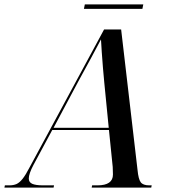

<svg xmlns="http://www.w3.org/2000/svg" viewBox="-79 -847 763 867"><path d="M-59 0 -57 -10H-37Q-18 -10 -4.5 -16Q9 -22 23 -39.5Q37 -57 55 -92L391 -714H468L542 -80Q546 -38 556.5 -24Q567 -10 595 -10H606L604 0H335L337 -10H361Q431 -10 431 -59Q431 -67 430.5 -76Q430 -85 430 -93L413 -260H157L72 -102Q51 -62 51 -41Q51 -24 66.5 -17Q82 -10 116 -10H165L163 0ZM275 -480 163 -270H412L392 -473Q389 -502 386 -539.5Q383 -577 380.5 -612Q378 -647 377 -669Q360 -636 332.5 -585.5Q305 -535 275 -480ZM300 -807 304 -827H568L564 -807Z"/></svg>

Font: Noto Serif Display SemiCondensed Medium
Style: Italic
Weight: 500
Width: 4
Italic angle: -12°
Designer: Monotype Design Team
Foundry: Monotype Imaging Inc.
Version: Version 2.009